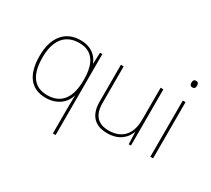

<svg xmlns="http://www.w3.org/2000/svg" viewBox="-174 -1025 1712 1561"><g transform="rotate(30 681.5 -244.5)"><path d="M465 -3V232H491V-528H469L465 -424H463C440 -487 380 -538 285 -538C124 -538 56 -414 56 -262C56 -84 129 11 269 11C370 11 443 -45 465 -122H467C466 -89 465 -35 465 -3ZM269 -14C145 -14 83 -98 83 -262C83 -422 153 -513 285 -513C406 -513 465 -430 465 -275V-265C465 -109 404 -14 269 -14Z M1064 -528H1038V-226C1038 -82 960 -15 845 -15C746 -15 691 -68 691 -186V-528H665V-182C665 -57 727 10 845 10C957 10 1014 -50 1037 -111H1039L1043 0H1064Z M1259 -721C1239 -721 1234 -706 1234 -690C1234 -673 1239 -659 1259 -659C1283 -659 1286 -673 1286 -690C1286 -706 1283 -721 1259 -721ZM1272 -528H1246V0H1272Z"/></g></svg>

Font: Noto Sans Thai Looped Thin
Style: Regular
Weight: 100
Designer: Sasikarn Vongin, Ben Mitchell
Foundry: The Fontpad Ltd
Version: Version 1.001